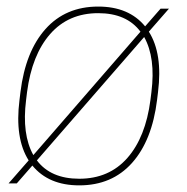

<svg xmlns="http://www.w3.org/2000/svg" viewBox="-20 -556 566 582"><path d="M59.1 -252.9Q45.9 -148.9 81.1 -85.9L405.8 -460Q363.8 -516.1 277.8 -516.1Q187.5 -516.1 132.1 -452.9Q76.7 -389.6 62 -276.9ZM30.8 0H5.9L66.9 -69.8Q24.4 -136.7 39.1 -252.9L42 -276.9Q57.1 -399.9 117.9 -468Q178.7 -536.1 277.8 -536.1Q370.6 -536.1 419.9 -476.1L466.8 -529.8H492.2L431.2 -460Q473.6 -393.1 459 -276.9L456.1 -252.9Q440.9 -129.9 380.1 -62Q319.3 5.9 220.2 5.9Q127.4 5.9 78.1 -54.2ZM436 -252.9 439 -276.9Q452.1 -380.9 417 -443.8L91.8 -69.8Q133.8 -14.2 220.2 -14.2Q310.5 -14.2 366 -77.1Q421.4 -140.1 436 -252.9Z"/></svg>

Font: Cooper Hewitt
Style: Thin Italic
Weight: 702
Designer: Village Type and Design LLC
Foundry: Cooper Hewitt Smithsonian Design Museum
Version: 1.000